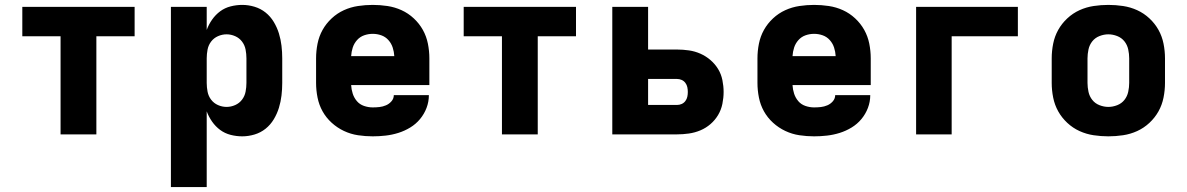

<svg xmlns="http://www.w3.org/2000/svg" viewBox="-20 -548 4840 783"><path d="M227 0V-400H71V-520H529V-400H373V0Z M677 215V-520H823V-426Q831 -448 845 -468Q859 -488 878 -502Q897 -516 920.5 -522Q944 -528 968 -528Q993 -528 1018 -520.5Q1043 -513 1063 -497Q1083 -481 1096.5 -458.5Q1110 -436 1117.5 -411.5Q1125 -387 1128 -361.5Q1131 -336 1131 -310V-210Q1131 -184 1128 -158.5Q1125 -133 1117.5 -108.5Q1110 -84 1096.5 -61.5Q1083 -39 1063 -23Q1043 -7 1018 0.5Q993 8 968 8Q944 8 920.5 2Q897 -4 878 -18Q859 -32 845 -52Q831 -72 823 -94V215ZM904 -112Q922 -112 939 -119.5Q956 -127 967 -141.5Q978 -156 981.5 -174Q985 -192 985 -210V-310Q985 -328 981.5 -346Q978 -364 967 -378.5Q956 -393 939 -400.5Q922 -408 904 -408Q886 -408 869 -400.5Q852 -393 841 -378.5Q830 -364 826.5 -346Q823 -328 823 -310V-210Q823 -192 826.5 -174Q830 -156 841 -141.5Q852 -127 869 -119.5Q886 -112 904 -112Z M1500 8Q1470 8 1440 3.5Q1410 -1 1382.5 -14Q1355 -27 1332.5 -47.5Q1310 -68 1295.5 -94Q1281 -120 1275 -150Q1269 -180 1269 -210V-310Q1269 -340 1275 -370Q1281 -400 1295.5 -426Q1310 -452 1332.5 -473Q1355 -494 1382.5 -506.5Q1410 -519 1440 -523.5Q1470 -528 1500 -528Q1530 -528 1560 -523.5Q1590 -519 1617.5 -506.5Q1645 -494 1667.5 -473Q1690 -452 1704.5 -426Q1719 -400 1725 -370Q1731 -340 1731 -310V-201H1412Q1413 -183 1418.5 -166Q1424 -149 1435.5 -135.5Q1447 -122 1464.5 -116Q1482 -110 1500 -110Q1514 -110 1527.5 -111.5Q1541 -113 1554 -118.5Q1567 -124 1576.5 -135Q1586 -146 1586 -160H1729Q1729 -133 1719.5 -108Q1710 -83 1693 -62.5Q1676 -42 1653 -28Q1630 -14 1604.5 -6Q1579 2 1552.5 5Q1526 8 1500 8ZM1412 -319H1588Q1587 -337 1581.5 -354Q1576 -371 1564 -384.5Q1552 -398 1535 -404Q1518 -410 1500 -410Q1482 -410 1465 -404Q1448 -398 1436 -384.5Q1424 -371 1418.5 -354Q1413 -337 1412 -319Z M2027 0V-400H1871V-520H2329V-400H2173V0Z M2477 0V-520H2623V-346H2741Q2765 -346 2789.5 -342.5Q2814 -339 2836.5 -329Q2859 -319 2877.5 -303Q2896 -287 2908.5 -266.5Q2921 -246 2926 -221.5Q2931 -197 2931 -173Q2931 -149 2926 -124.5Q2921 -100 2908.5 -79Q2896 -58 2877.5 -42Q2859 -26 2836.5 -16.5Q2814 -7 2789.5 -3.5Q2765 0 2741 0ZM2741 -120Q2751 -120 2760 -124Q2769 -128 2775 -136Q2781 -144 2783 -153.5Q2785 -163 2785 -173Q2785 -183 2783 -192.5Q2781 -202 2775 -210Q2769 -218 2760 -222Q2751 -226 2741 -226H2623V-120Z M3300 8Q3270 8 3240 3.5Q3210 -1 3182.5 -14Q3155 -27 3132.5 -47.5Q3110 -68 3095.5 -94Q3081 -120 3075 -150Q3069 -180 3069 -210V-310Q3069 -340 3075 -370Q3081 -400 3095.5 -426Q3110 -452 3132.5 -473Q3155 -494 3182.5 -506.5Q3210 -519 3240 -523.5Q3270 -528 3300 -528Q3330 -528 3360 -523.5Q3390 -519 3417.5 -506.5Q3445 -494 3467.5 -473Q3490 -452 3504.5 -426Q3519 -400 3525 -370Q3531 -340 3531 -310V-201H3212Q3213 -183 3218.5 -166Q3224 -149 3235.5 -135.5Q3247 -122 3264.5 -116Q3282 -110 3300 -110Q3314 -110 3327.5 -111.5Q3341 -113 3354 -118.5Q3367 -124 3376.5 -135Q3386 -146 3386 -160H3529Q3529 -133 3519.5 -108Q3510 -83 3493 -62.5Q3476 -42 3453 -28Q3430 -14 3404.5 -6Q3379 2 3352.5 5Q3326 8 3300 8ZM3212 -319H3388Q3387 -337 3381.5 -354Q3376 -371 3364 -384.5Q3352 -398 3335 -404Q3318 -410 3300 -410Q3282 -410 3265 -404Q3248 -398 3236 -384.5Q3224 -371 3218.5 -354Q3213 -337 3212 -319Z M3716 0V-520H4131V-400H3861V0Z M4500 8Q4470 8 4440 3.5Q4410 -1 4382.5 -13.5Q4355 -26 4332.5 -47Q4310 -68 4295.5 -94Q4281 -120 4275 -150Q4269 -180 4269 -210V-310Q4269 -340 4275 -370Q4281 -400 4295.5 -426Q4310 -452 4332.5 -473Q4355 -494 4382.5 -506.5Q4410 -519 4440 -523.5Q4470 -528 4500 -528Q4530 -528 4560 -523.5Q4590 -519 4617.5 -506.5Q4645 -494 4667.5 -473Q4690 -452 4704.5 -426Q4719 -400 4725 -370Q4731 -340 4731 -310V-210Q4731 -180 4725 -150Q4719 -120 4704.5 -94Q4690 -68 4667.5 -47Q4645 -26 4617.5 -13.5Q4590 -1 4560 3.5Q4530 8 4500 8ZM4500 -112Q4518 -112 4536 -119Q4554 -126 4565.5 -140.5Q4577 -155 4581 -173.5Q4585 -192 4585 -210V-310Q4585 -328 4581 -346.5Q4577 -365 4565.5 -379.5Q4554 -394 4536 -401Q4518 -408 4500 -408Q4482 -408 4464 -401Q4446 -394 4434.5 -379.5Q4423 -365 4419 -346.5Q4415 -328 4415 -310V-210Q4415 -192 4419 -173.5Q4423 -155 4434.5 -140.5Q4446 -126 4464 -119Q4482 -112 4500 -112Z"/></svg>

Font: Iosevka Heavy Extended
Style: Regular
Weight: 900
Width: 7
Monospace: yes
Designer: Belleve Invis
Foundry: Belleve Invis
Version: Version 32.5.0; ttfautohint (v1.8.4)